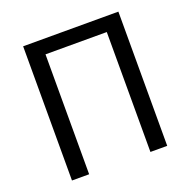

<svg xmlns="http://www.w3.org/2000/svg" viewBox="-129 -860 979 986"><g transform="rotate(-20 360.0 -366.5)"><path d="M99.6 0V-733.4H620.1V0H528.3V-655.3H193.4V0Z"/></g></svg>

Font: Taipei Sans TC Beta
Style: Regular
Weight: 400
Designer: JT Foundry
Foundry: JT Foundry
Version: Version 1.000